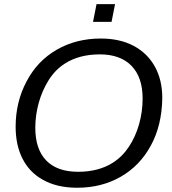

<svg xmlns="http://www.w3.org/2000/svg" viewBox="-20 -881 818 911"><path d="M458 -698.2Q548.3 -698.2 613.8 -663.6Q679.2 -628.9 714.6 -565.4Q750 -502 750 -415.5Q748 -285.6 695.3 -189.5Q643.1 -93.8 552.2 -42Q461.4 9.8 346.2 9.8Q248 9.8 180.2 -29.8Q119.1 -64.5 86.7 -128.4Q54.2 -192.4 54.2 -279.8Q54.2 -397 106 -494.6Q157.2 -592.3 249.5 -645.3Q341.8 -698.2 458 -698.2ZM453.6 -623Q356.4 -623 288.1 -579.6Q242.7 -550.8 211.4 -501.5Q180.2 -452.1 163.8 -393.1Q147.5 -334 147.5 -274.9Q147.5 -172.9 199.5 -119.4Q251.5 -65.9 350.6 -65.9Q446.8 -65.9 514.6 -108.4Q559.6 -136.7 591.3 -184.3Q623 -231.9 639.9 -291.5Q656.7 -351.1 656.7 -413.6Q656.7 -514.6 603.8 -568.8Q550.8 -623 453.6 -623ZM525.9 -861.3 509.3 -777.3H421.4L438 -861.3Z"/></svg>

Font: Arimo
Style: Italic
Weight: 400
Italic angle: -12°
Designer: Steve Matteson
Foundry: Monotype Imaging Inc.
Version: Version 1.33